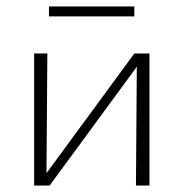

<svg xmlns="http://www.w3.org/2000/svg" viewBox="-20 -576 569 596"><path d="M402 0 405 -410H444V0ZM86 0V-410H127L124 0ZM110 0V-19L397 -410H421V-391L134 0ZM132 -525V-556H397V-525Z"/></svg>

Font: Ysabeau Infant ExtraLight
Style: Regular
Weight: 250
Designer: Christian Thalmann (Catharsis Fonts)
Version: Version 2.001;gftools[0.9.30]; featfreeze: ss01,ss02,lnum